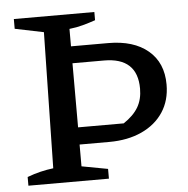

<svg xmlns="http://www.w3.org/2000/svg" viewBox="-49 -698 730 746"><g transform="rotate(-5 316.0 -325.0)"><path d="M32 0V-34Q59 -44 84 -50Q109 -56 134 -59L144 -589L32 -612V-650H346V-618Q323 -610 297.5 -603Q272 -596 244 -593V-525H389Q488 -525 544.5 -477.5Q601 -430 601 -345Q601 -283 571 -237.5Q541 -192 486.5 -167Q432 -142 360 -142H244V-57L346 -38V0ZM367 -459H244V-209H422Q461 -235 479 -265.5Q497 -296 497 -338Q497 -459 367 -459Z"/></g></svg>

Font: Piazzolla SC Medium
Style: Regular
Weight: 500
Designer: Juan Pablo del Peral
Foundry: Huerta Tipografica
Version: Version 1.330